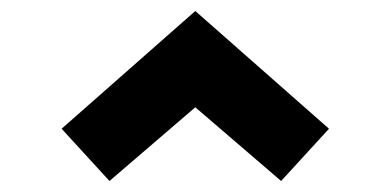

<svg xmlns="http://www.w3.org/2000/svg" viewBox="-20 -597 710 349"><path d="M578 -363 491 -268 335 -402 179 -268 92 -363 335 -577Z"/></svg>

Font: Gabarito ExtraBold
Style: Regular
Weight: 800
Designer: Leandro Assis / Alvaro Franca / Felipe Casaprima
Foundry: Naipe Foundry
Version: Version 1.000